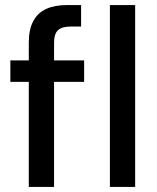

<svg xmlns="http://www.w3.org/2000/svg" viewBox="-20 -740 623 760"><path d="M94 0V-572Q94 -624 112 -657Q130 -690 163.5 -705Q197 -720 246 -720H301V-635H261Q225 -635 209.5 -620.5Q194 -606 194 -570V0ZM21 -416V-501H313V-416ZM415 0V-720H515V0Z"/></svg>

Font: DMSans_18ptMedium
Style: Regular
Weight: 500
Designer: Colophon Foundry, Jonny Pinhorn
Foundry: Colophon Foundry
Version: Version 4.004;gftools[0.9.30]